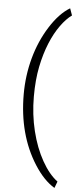

<svg xmlns="http://www.w3.org/2000/svg" viewBox="-66 -831 451 1093"><g transform="rotate(5 159.5 -284.0)"><path d="M68.4 -287.1Q68.4 -393.6 95.7 -493.9Q123 -594.2 175.8 -677.5Q228.5 -760.7 289.1 -796.9L303.2 -757.3Q271 -734.4 239.3 -690.4Q207.5 -646.5 182.6 -585.9Q157.7 -525.4 142.3 -450Q127 -374.5 127 -278.8Q127 -176.8 150.1 -82.5Q173.3 11.7 213.9 83.7Q254.4 155.8 303.2 191.9L289.1 229.5Q227.1 192.4 174.3 109.6Q121.6 26.9 95 -72.5Q68.4 -171.9 68.4 -287.1Z"/></g></svg>

Font: RobotoDraft Light
Style: Regular
Weight: 300
Version: Version 2.001151; 2014